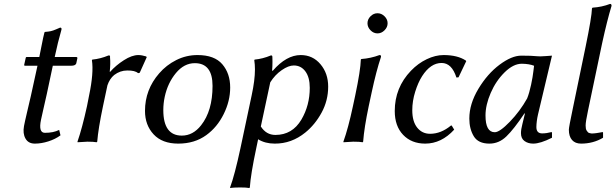

<svg xmlns="http://www.w3.org/2000/svg" viewBox="-20 -718 3119 973"><path d="M179.2 -429.2Q183.6 -449.7 191.4 -490.2Q199.2 -530.8 205.1 -553.2L207.5 -556.2Q226.1 -557.6 237.3 -560.1Q248.5 -562.5 264.2 -569.3Q279.8 -576.2 284.7 -578.1Q293.5 -578.1 291.5 -567.9Q272.9 -503.4 257.3 -429.2H365.2Q369.1 -429.2 370.8 -427.5Q372.6 -425.8 372.1 -422.9L366.7 -397.9Q363.8 -384.8 339.8 -384.8H247.6L217.3 -242.2Q210 -208.5 200 -165.8Q189.9 -123 188 -111.8Q173.8 -44.9 207.5 -44.9Q251 -44.9 279.8 -59.6L286.6 -32.2Q260.3 -12.7 224.9 -1.5Q189.5 9.8 156.7 9.8Q123.5 9.8 109.1 -15.9Q94.7 -41.5 101.6 -79.1Q104.5 -95.7 117.4 -150.6Q130.4 -205.6 136.2 -231L169.9 -384.8H106Q102.1 -384.8 102.5 -389.2L110.4 -424.8Q111.3 -428.7 114.3 -429.2Z M536.1 -354H538.1Q566.9 -386.7 607.7 -412.8Q648.4 -439 681.2 -439Q698.2 -439 720.7 -432.1L723.6 -428.2L688 -349.1L679.7 -347.2Q664.6 -361.3 624.5 -360.8Q588.9 -360.8 558.6 -337.9Q535.6 -318.8 524.4 -285.6L502 -180.2Q478 -66.4 472.7 0L469.7 2.9Q453.6 0 422.9 0L373.5 2.9L372.6 0Q396.5 -68.8 420.9 -180.2L431.6 -234.9Q455.6 -348.6 445.8 -413.1L447.8 -416Q488.8 -419.9 529.8 -437Q532.7 -437 533.7 -437Q534.7 -437 536.1 -436Q537.6 -435.1 537.6 -433.1Q537.6 -431.2 537.6 -426.8Q540.5 -395.5 536.1 -354Z M786.6 -346.2Q822.8 -388.2 873.3 -413.6Q923.8 -439 981 -439Q1066.9 -439 1106.7 -392.3Q1146.5 -345.7 1146.5 -274.4Q1146.5 -206.1 1113.5 -139.6Q1080.6 -73.2 1025.4 -33.2Q966.3 9.8 883.3 9.8Q802.2 9.8 758.5 -37.1Q714.8 -84 714.8 -155.8Q714.8 -263.7 786.6 -346.2ZM967.3 -397.9Q913.1 -397.9 871.6 -347.9Q830.1 -297.9 814.9 -228Q807.6 -193.8 807.6 -160.2Q807.6 -30.8 901.4 -30.8Q958 -30.8 999 -83Q1057.1 -156.2 1057.1 -282.7Q1057.1 -397.9 967.3 -397.9Z M1349.6 -300.8 1301.8 -77.1Q1329.1 -34.2 1375.5 -34.2Q1461.4 -34.2 1507.3 -111.8Q1549.8 -184.1 1549.8 -272.9Q1549.8 -326.2 1527.6 -356.2Q1505.4 -386.2 1468.8 -386.2Q1441.9 -386.2 1407.7 -362.5Q1373.5 -338.9 1349.6 -300.8ZM1255.4 -234.9Q1272 -312 1272 -366.2Q1272 -391.1 1268.6 -413.1L1270.5 -416Q1311.5 -419.9 1352.5 -437Q1355.5 -437 1356.4 -437Q1357.4 -437 1358.4 -436Q1359.4 -435.1 1359.9 -433.1Q1360.4 -431.2 1360.4 -426.8Q1360.8 -418 1360.8 -404.8Q1360.8 -380.4 1358.9 -359.4L1362.8 -359.9Q1431.6 -439 1503.9 -439Q1564.9 -439 1604 -392.6Q1643.1 -346.2 1643.1 -279.3Q1643.1 -208.5 1609.9 -147.5Q1576.7 -86.4 1527.3 -46.4Q1457.5 10.3 1372.1 9.8Q1323.7 9.8 1288.1 -12.2L1278.8 32.2Q1250.5 165 1246.1 231.9L1243.2 234.9Q1230 231.9 1196.3 231.9Q1190.4 231.9 1185.1 232.2Q1179.7 232.4 1175.5 232.4Q1171.4 232.4 1167.7 232.7Q1164.1 232.9 1161.1 233.2Q1158.2 233.4 1155.8 233.6Q1153.3 233.9 1151.6 234.1Q1149.9 234.4 1148.7 234.6Q1147.5 234.9 1147 234.9H1146.5L1146 231.9Q1169.4 168.9 1198.7 32.2Z M1780.3 -234.9Q1807.1 -362.3 1808.6 -416L1811 -418.9Q1858.9 -422.4 1903.3 -439Q1912.6 -439 1910.6 -429.2Q1886.7 -357.9 1863.8 -251L1848.6 -180.2Q1825.7 -71.3 1820.3 0L1817.9 2.9Q1804.2 0 1770 0Q1770 0 1720.7 2.9L1720.2 0Q1744.6 -67.9 1768.6 -180.2ZM1857.7 -564.5Q1842.3 -580.1 1842.3 -600.1Q1842.3 -620.1 1857.7 -635.5Q1873 -650.9 1893.1 -650.9Q1913.1 -650.9 1928.7 -635.5Q1944.3 -620.1 1944.3 -600.1Q1944.3 -580.1 1928.7 -564.5Q1913.1 -548.8 1893.1 -548.8Q1873 -548.8 1857.7 -564.5Z M2217.8 -398.9Q2162.1 -398.9 2119.1 -332Q2098.6 -299.8 2084 -252.9Q2069.3 -206.1 2069.3 -159.2Q2069.3 -102.5 2094.2 -71.3Q2119.1 -40 2159.7 -40Q2214.8 -40 2265.6 -82H2269L2281.7 -61Q2216.8 9.8 2134.8 9.8Q2065.4 9.8 2022.9 -34.7Q1980.5 -79.1 1980.5 -155.3Q1980.5 -273.9 2062.5 -359.4Q2098.6 -397 2142.6 -418Q2186.5 -439 2228 -439Q2298.8 -439 2340.8 -411.1L2342.8 -408.2L2303.7 -326.2L2293 -325.2Q2269.5 -398.9 2217.8 -398.9Z M2651.4 -219.2Q2662.6 -247.1 2671.4 -288.6Q2680.2 -330.1 2683.1 -357.4L2686.5 -384.8Q2661.6 -394.5 2624.5 -395Q2581.5 -395 2537.4 -351.6Q2493.2 -308.1 2466.8 -247.1Q2440.4 -186 2440.4 -132.8Q2440.4 -47.9 2487.3 -47.9Q2512.2 -47.9 2563.7 -101.1Q2615.2 -154.3 2651.4 -219.2ZM2706.5 -138.2Q2698.7 -104 2698.2 -74.2Q2698.2 -42 2727.5 -42Q2749.5 -42 2775.4 -48.8L2777.3 -45.9V-20Q2718.3 9.8 2682.1 9.8Q2656.2 9.8 2638.2 -3.2Q2620.1 -16.1 2620.1 -43Q2620.1 -62 2627.4 -89.8L2640.1 -142.1L2638.2 -144Q2584 -63 2546.1 -26.6Q2508.3 9.8 2460.4 9.8Q2403.3 9.8 2380.9 -27.6Q2358.4 -64.9 2358.4 -117.2Q2358.4 -191.4 2404.3 -267.8Q2450.2 -344.2 2511.7 -390.1Q2573.2 -436 2621.6 -436Q2674.8 -436 2701.2 -433.1Q2712.4 -431.2 2743.4 -433.6Q2774.4 -436 2777.3 -436Z M2947.8 -82Q2947.8 -73.2 2949 -66.7Q2950.2 -60.1 2953.6 -55.4Q2957 -50.8 2959.5 -47.9Q2961.9 -44.9 2968 -43.5Q2974.1 -42 2977.5 -41.5Q2981 -41 2990 -42Q2999 -43 3002.9 -43.5Q3006.8 -43.9 3017.8 -45.9Q3028.8 -47.9 3034.2 -48.8L3036.1 -45.9V-20Q2986.3 9.8 2924.8 9.8Q2895 9.8 2878.9 -8.5Q2862.8 -26.9 2862.8 -61Q2862.8 -72.8 2882.8 -168L2947.8 -481.9Q2978.5 -630.9 2980 -675.8L2982.9 -679.2Q3029.8 -682.1 3071.8 -698.2Q3079.6 -698.2 3079.1 -688Q3057.1 -616.2 3031.7 -500L2960 -158.2Q2947.8 -101.1 2947.8 -82Z"/></svg>

Font: Linux Biolinum
Style: Italic
Weight: 400
Italic angle: -12°
Designer: Philipp H. Poll
Foundry: Philipp H. Poll
Version: Version 1.1.3 ; ttfautohint (v0.9)